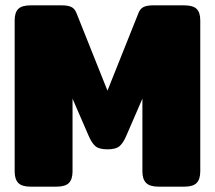

<svg xmlns="http://www.w3.org/2000/svg" viewBox="-20 -700 806 720"><path d="M35 -57V-624Q35 -653 48.5 -666.5Q62 -680 96 -680H211Q233 -680 246 -674.5Q259 -669 266 -653L383 -360L500 -653Q507 -669 520 -674.5Q533 -680 555 -680H670Q704 -680 717.5 -666.5Q731 -653 731 -624V-57Q731 -28 717.5 -14Q704 0 671 0H575Q542 0 528 -14Q514 -28 514 -57V-330L455 -194Q443 -165 429 -152.5Q415 -140 383 -140Q351 -140 337 -152.5Q323 -165 311 -194L252 -330V-57Q252 -28 238.5 -14Q225 0 191 0H95Q62 0 48.5 -14Q35 -28 35 -57Z"/></svg>

Font: Mitr
Style: Bold
Weight: 700
Designer: Thanarat Vachiruckul
Foundry: Cadson Demak
Version: Version 1.002